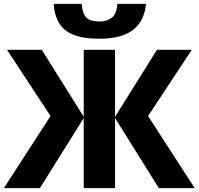

<svg xmlns="http://www.w3.org/2000/svg" viewBox="-22 -971 1025 991"><path d="M584 -951.2C581.5 -916.5 571.8 -892.6 555.2 -879.4C538.1 -866.2 517.1 -859.9 492.2 -859.9C462.9 -859.9 440.9 -865.7 426.3 -877.9C411.1 -890.1 402.3 -914.6 399.9 -951.2H254.9C257.3 -912.6 266.6 -879.9 282.7 -853C314 -799.8 377.4 -771 490.2 -771C657.7 -771 720.2 -842.8 731.9 -951.2ZM-2 0H184.1L410.2 -361.8V0H571.8V-361.8L797.9 0H982.9L742.2 -372.1L967.8 -713.9H788.1L571.8 -368.2V-713.9H410.2V-368.2L193.8 -713.9H14.2L238.8 -372.1Z"/></svg>

Font: Noto Reveo Sans
Style: Regular
Weight: 800
Designer: Monotype Design Team
Foundry: Monotype Imaging Inc.
Version: Version 2.007